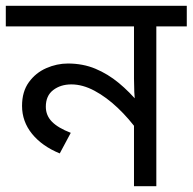

<svg xmlns="http://www.w3.org/2000/svg" viewBox="-30 -642 664 662"><path d="M614 -622V-551H509V0H432V-243L448 -187Q415 -233 376 -270Q337 -307 296 -329Q255 -351 216 -351Q179 -351 153.5 -331.5Q128 -312 128 -274Q128 -244 149 -222.5Q170 -201 214 -184L176 -113Q115 -138 80.5 -180.5Q46 -223 46 -277Q46 -326 69.5 -358.5Q93 -391 129.5 -407Q166 -423 204 -423Q256 -423 299 -405Q342 -387 379.5 -356Q417 -325 451 -284L437 -280Q434 -303 433 -325.5Q432 -348 432 -371V-551H-10V-622Z"/></svg>

Font: ubangla05
Style: Book
Weight: 400
Designer: Jelle Bosma - Monotype Design Team
Foundry: Monotype Imaging Inc.
Version: Version 2.003